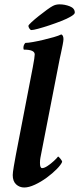

<svg xmlns="http://www.w3.org/2000/svg" viewBox="-20 -833 355 861"><path d="M88.9 7.8Q67.4 7.8 52.2 -6.3Q37.1 -20.5 37.1 -47.9Q37.1 -58.6 42 -87.4Q46.9 -116.2 50.8 -136.7L127 -531.2Q135.7 -577.1 135.7 -588.9Q135.7 -610.4 87.9 -610.4Q85 -610.4 85 -618.2Q85 -631.8 93.8 -640.6Q105.5 -640.6 127.4 -644.5Q149.4 -648.4 174.3 -654.3Q199.2 -660.2 221.2 -666.5Q243.2 -672.9 254.9 -678.7Q264.6 -674.8 264.6 -657.2Q264.6 -650.4 261.2 -632.8Q257.8 -615.2 253.9 -597.2Q250 -579.1 248 -570.3L161.1 -125Q160.2 -120.1 159.7 -114.7Q159.2 -109.4 159.2 -102.5Q159.2 -79.1 168.9 -79.1Q178.7 -79.1 193.4 -88.9Q208 -98.6 221.7 -111.3Q235.4 -124 240.2 -130.9Q243.2 -130.9 251 -121.1Q258.8 -111.3 258.8 -107.4Q253.9 -94.7 234.9 -75.2Q215.8 -55.7 189.9 -36.6Q164.1 -17.6 136.7 -4.9Q109.4 7.8 88.9 7.8ZM121.1 -698.2Q116.2 -698.2 111.8 -705.1Q107.4 -711.9 107.4 -716.8Q107.4 -720.7 121.1 -733.4Q134.8 -746.1 153.8 -761.2Q172.9 -776.4 190.4 -789.1Q208 -801.8 215.8 -805.7Q229.5 -813.5 247.1 -813.5Q270.5 -813.5 293 -804.7Q315.4 -795.9 315.4 -776.4Q315.4 -769.5 298.3 -759.3Q281.2 -749 254.9 -738.8Q228.5 -728.5 200.7 -719.2Q172.9 -710 150.9 -704.1Q128.9 -698.2 121.1 -698.2Z"/></svg>

Font: Crimson Text
Style: Bold Italic
Weight: 700
Italic angle: -11°
Designer: Sebastian Kosch
Foundry: Sebastian Kosch
Version: Version 1.100; ttfautohint (v1.8.4)